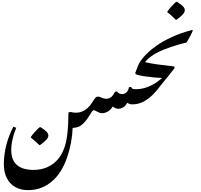

<svg xmlns="http://www.w3.org/2000/svg" viewBox="-20 -1672 2150 2053"><path d="M400 -121Q373 -148 352 -166Q331 -184 311 -200V-209Q318 -220 330.5 -235.5Q343 -251 358 -267Q373 -283 385.5 -295.5Q398 -308 405 -312H414Q457 -285 477 -264.5Q497 -244 497 -222Q497 -200 471.5 -173.5Q446 -147 408 -121Z M280 361Q201 361 143 328Q85 295 53 232.5Q21 170 21 83Q21 -7 44 -106.5Q67 -206 122 -317L154 -306Q125 -236 112.5 -177.5Q100 -119 100 -71Q100 -11 117.5 30.5Q135 72 167 97Q199 122 242 133.5Q285 145 335 145Q419 145 483.5 116.5Q548 88 593.5 37.5Q639 -13 664 -81Q689 -145 700 -240Q711 -335 712 -469L733 -475Q762 -467 794 -467Q813 -467 822 -448.5Q831 -430 831 -401Q831 -355 811.5 -330Q792 -305 764 -305H757Q754 -225 738.5 -143.5Q723 -62 696.5 14.5Q670 91 630.5 155Q591 219 538 265Q484 312 420 336.5Q356 361 280 361Z M760 -305Q743 -305 733.5 -325Q724 -345 724 -371Q724 -419 745 -443Q766 -467 794 -467Q839 -467 881 -491Q923 -515 957 -564Q961 -570 964.5 -575.5Q968 -581 973.5 -589Q979 -597 987 -609Q997 -625 1006 -632Q1015 -639 1029 -639Q1037 -639 1046 -636Q1055 -633 1067 -627Q1078 -622 1090.5 -619Q1103 -616 1117 -616Q1149 -616 1171 -636Q1193 -656 1210 -691L1231 -694Q1242 -680 1254.5 -673Q1267 -666 1285 -666Q1316 -666 1335 -687Q1354 -708 1359 -740L1384 -742Q1385 -739 1386 -736Q1387 -733 1388 -729Q1402 -718 1426 -718Q1445 -718 1453.5 -699Q1462 -680 1462 -652Q1462 -604 1440.5 -580Q1419 -556 1392 -556Q1379 -556 1367 -560Q1355 -564 1341 -573Q1321 -537 1295.5 -523Q1270 -509 1246 -509Q1216 -509 1186 -533Q1159 -493 1129.5 -477.5Q1100 -462 1074 -462Q1058 -462 1045 -466.5Q1032 -471 1019 -478Q993 -494 983 -494Q969 -494 945 -449Q928 -421 909.5 -396Q891 -371 871 -352Q846 -327 819 -316Q792 -305 760 -305Z M1392 -556Q1376 -556 1366 -572.5Q1356 -589 1356 -622Q1356 -670 1377 -694Q1398 -718 1426 -718Q1486 -718 1539 -735Q1592 -752 1643 -785Q1661 -797 1678.5 -810Q1696 -823 1713 -838Q1707 -839 1688.5 -840Q1670 -841 1626 -844Q1584 -849 1543.5 -854Q1503 -859 1473.5 -865.5Q1444 -872 1432 -878L1426 -891Q1442 -937 1455 -967.5Q1468 -998 1480 -1013Q1492 -1028 1503 -1028Q1511 -1028 1518.5 -1024.5Q1526 -1021 1526 -1013V-1009Q1540 -1005 1560.5 -1001Q1581 -997 1605 -992.5Q1629 -988 1655 -984.5Q1681 -981 1706 -978Q1736 -975 1756 -972.5Q1776 -970 1790.5 -968Q1805 -966 1817 -964.5Q1829 -963 1845 -960L1846 -943Q1819 -907 1782 -861.5Q1745 -816 1700 -761Q1647 -689 1597.5 -644Q1548 -599 1498.5 -577.5Q1449 -556 1392 -556Z M1859 -1461Q1837 -1483 1822.5 -1496.5Q1808 -1510 1796.5 -1520Q1785 -1530 1770 -1540V-1549Q1777 -1560 1789.5 -1575.5Q1802 -1591 1817 -1607Q1832 -1623 1844.5 -1635.5Q1857 -1648 1863 -1652H1873Q1916 -1625 1936 -1604.5Q1956 -1584 1956 -1562Q1956 -1540 1930.5 -1513.5Q1905 -1487 1867 -1461Z M1473 -953Q1469 -953 1463.5 -956Q1458 -959 1458 -966Q1458 -976 1468 -995Q1478 -1014 1498.5 -1040.5Q1519 -1067 1550 -1098Q1591 -1140 1657.5 -1186.5Q1724 -1233 1819 -1276.5Q1914 -1320 2036 -1352L2041 -1343Q2039 -1337 2030.5 -1319.5Q2022 -1302 2011 -1281Q2000 -1260 1989.5 -1242.5Q1979 -1225 1973 -1217Q1953 -1212 1932.5 -1207Q1912 -1202 1892 -1196Q1803 -1171 1726.5 -1139.5Q1650 -1108 1601 -1073Q1569 -1050 1548.5 -1028Q1528 -1006 1518 -986Q1502 -953 1473 -953Z"/></svg>

Font: Noto Nastaliq Urdu SemiBold
Style: Regular
Weight: 600
Version: Version 3.007